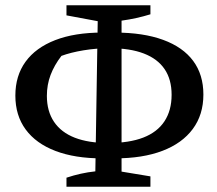

<svg xmlns="http://www.w3.org/2000/svg" viewBox="-20 -690 818 725"><path d="M365 -92Q263 -92 189.5 -120Q116 -148 77 -201Q38 -254 38 -329Q38 -404 76.5 -457Q115 -510 188.5 -538.5Q262 -567 366 -567H414Q521 -567 596 -539.5Q671 -512 709.5 -460Q748 -408 748 -333Q748 -257 708 -203Q668 -149 593.5 -120.5Q519 -92 414 -92ZM231 15V-19Q258 -28 285 -34Q312 -40 340 -43L349 -610L231 -632V-670H548V-636Q522 -628 495 -622Q468 -616 439 -612V-42L548 -24V15ZM389 -150Q468 -150 521 -170.5Q574 -191 601 -232Q628 -273 628 -332Q628 -390 601.5 -429Q575 -468 523 -488Q471 -508 394 -508Q344 -508 295.5 -500Q247 -492 212 -479Q185 -444 171 -407Q157 -370 157 -328Q157 -270 184 -230Q211 -190 262.5 -170Q314 -150 389 -150Z"/></svg>

Font: Piazzolla 24pt SemiBold
Style: Regular
Weight: 600
Designer: Juan Pablo del Peral
Foundry: Huerta Tipografica
Version: Version 2.005